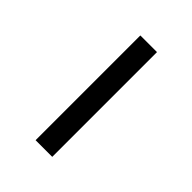

<svg xmlns="http://www.w3.org/2000/svg" viewBox="5 -641 305 305"><g transform="rotate(-45 157.5 -488.5)"><path d="M40 -469.3V-506.7H275.3V-469.3Z"/></g></svg>

Font: Darker Grotesque Light
Style: Regular
Weight: 300
Designer: Gabriel Lam
Foundry: TypeRant
Version: Version 1.000;gftools[0.9.28]